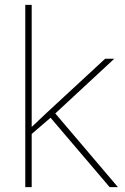

<svg xmlns="http://www.w3.org/2000/svg" viewBox="-20 -770 513 790"><path d="M188 -285.6 187 -284.7 110.4 -218.8V0H84V-750H110.4V-247.6L172.4 -306.2L412.6 -528.3H450.2L207.5 -303.2L465.3 0H431.2Z"/></svg>

Font: Roboto Thin
Style: Regular
Weight: 250
Designer: Google
Version: Version 2.134; 2016